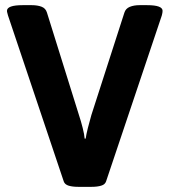

<svg xmlns="http://www.w3.org/2000/svg" viewBox="-20 -722 657 744"><path d="M283 2Q261 2 246 -2.5Q231 -7 227 -19L11 -662Q10 -667 8.5 -671.5Q7 -676 7 -680Q7 -702 68 -702H103Q125 -702 141 -696Q157 -690 162 -673L286 -276Q294 -252 300.5 -226Q307 -200 308 -185H312Q314 -200 320.5 -226Q327 -252 334 -276L462 -673Q467 -689 483 -695.5Q499 -702 521 -702H550Q610 -702 610 -680Q610 -673 607 -662L391 -19Q387 -7 372 -2.5Q357 2 335 2Z"/></svg>

Font: Asap
Style: Bold
Weight: 700
Designer: Pablo Cosgaya
Foundry: Omnibus-Type
Version: Version 3.001; ttfautohint (v1.8.3)